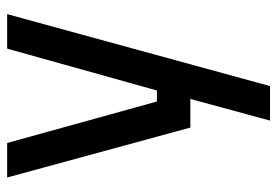

<svg xmlns="http://www.w3.org/2000/svg" viewBox="-136 -402 756 523"><g transform="rotate(-90 241.5 -141.0)"><path d="M19 -499 155 0H233L174 217H268L464 -499H370L256 -91H226L113 -499Z"/></g></svg>

Font: TitilliumText22L
Style: 600 wt
Weight: 600
Designer: Campivisivi
Foundry: Campivisivi
Version: 1.000